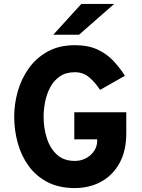

<svg xmlns="http://www.w3.org/2000/svg" viewBox="-20 -941 719 973"><path d="M359.5 12Q278.5 12 220.5 -18.2Q162.5 -48.5 125 -100.2Q87.5 -152 69.8 -216.8Q52 -281.5 52 -350Q52 -414.5 70.2 -478.5Q88.5 -542.5 126.2 -595.2Q164 -648 222 -680Q280 -712 359.5 -712Q427 -712 474.5 -689.8Q522 -667.5 555 -632Q588 -596.5 613 -557L487 -485.5Q464 -521.5 433.2 -548.2Q402.5 -575 359.5 -575Q314 -575 283.5 -554Q253 -533 235 -499.5Q217 -466 209 -426.5Q201 -387 201 -350Q201 -293 217 -241.8Q233 -190.5 267.8 -158Q302.5 -125.5 359.5 -125.5Q390 -125.5 415.8 -139.2Q441.5 -153 457 -176.2Q472.5 -199.5 472.5 -227V-235H356.5V-372H620V-265.5Q620 -176 585.5 -114Q551 -52 492 -20Q433 12 359.5 12ZM250 -765 392 -921H558.5L380.5 -765Z"/></svg>

Font: Overpass ExtraBold
Style: Regular
Weight: 800
Designer: Delve Withrington, Dave Bailey, Thomas Jockin
Foundry: Delve Fonts LLC
Version: Version 4.000; ttfautohint (v1.8.3)